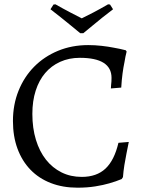

<svg xmlns="http://www.w3.org/2000/svg" viewBox="-20 -858 669 890"><path d="M339 12Q271 12 215.5 -9.5Q160 -31 121 -71.5Q82 -112 61 -169Q40 -226 40 -297Q40 -373 66 -437.5Q92 -502 138.5 -549Q185 -596 249 -622.5Q313 -649 389 -649Q420 -649 451 -645.5Q482 -642 507 -637Q536 -632 563 -625L567 -619Q561 -596 557 -570Q552 -547 548 -517Q544 -487 542 -452L494 -448Q494 -455 495 -464Q496 -471 496.5 -480Q497 -489 497 -497Q497 -590 350 -590Q300 -590 259 -571.5Q218 -553 189.5 -519.5Q161 -486 145.5 -438Q130 -390 130 -330Q130 -264 146.5 -210Q163 -156 193 -118Q223 -80 265 -59Q307 -38 359 -38Q428 -38 469 -76.5Q510 -115 529 -196L577 -200Q571 -173 566 -145Q561 -121 556.5 -92.5Q552 -64 550 -37L544 -28Q518 -17 486 -8Q459 0 421.5 6Q384 12 339 12ZM504 -815Q479 -796 455 -777Q431 -758 411 -741Q388 -722 366 -704H352Q330 -722 307 -741Q287 -758 262.5 -777Q238 -796 214 -815L228 -837L237 -838Q272 -818 305.5 -800.5Q339 -783 359 -773Q380 -783 412.5 -800Q445 -817 481 -838L490 -837Z"/></svg>

Font: Alegreya
Style: Regular
Weight: 400
Designer: Juan Pablo del Peral
Foundry: Juan Pablo del Peral
Version: Version 1.003